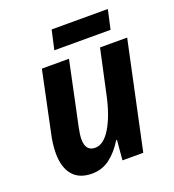

<svg xmlns="http://www.w3.org/2000/svg" viewBox="-130 -806 834 918"><g transform="rotate(-20 286.5 -347.0)"><path d="M52 -140Q52 -189 65 -244L128 -544H266L198 -222Q190 -184 190 -162Q190 -101 239 -101Q282 -101 318 -160.5Q354 -220 375 -318L424 -544H562L446 0H340L349 -101H345Q313 -49 273.5 -19.5Q234 10 183 10Q118 10 85 -29.5Q52 -69 52 -140ZM236 -704H522L500 -606H214Z"/></g></svg>

Font: Noto Sans Display
Style: Bold Italic
Weight: 700
Italic angle: -12°
Designer: Monotype Design team
Foundry: Monotype Imaging Inc.
Version: Version 1.000